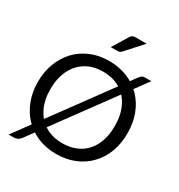

<svg xmlns="http://www.w3.org/2000/svg" viewBox="-228 -1106 1224 1313"><g transform="rotate(30 383.5 -450.0)"><path d="M383 8Q304 8 239.5 -19Q175 -46 128 -95Q82 -143 56 -210.5Q30 -278 30 -358Q30 -439 56 -506Q82 -573 128 -622Q175 -671 239.5 -698Q304 -725 383 -725Q462 -725 528 -698Q594 -671 640 -622Q687 -573 712 -506Q737 -439 737 -358Q737 -278 712 -210.5Q687 -143 640 -95Q594 -46 528 -19Q462 8 383 8ZM383 -77Q462 -77 519 -111Q576 -145 606.5 -208.5Q637 -272 637 -358Q637 -444 606.5 -507.5Q576 -571 519 -606Q462 -641 383 -641Q305 -641 248 -606Q191 -571 160 -507.5Q129 -444 129 -358Q129 -272 160 -209Q191 -146 248 -111.5Q305 -77 383 -77ZM37 55 608 -724Q619 -738 626.5 -743.5Q634 -749 650 -749H700L131 27Q120 42 105.5 48.5Q91 55 76 55ZM343 -812 417 -933Q424 -944 432.5 -949.5Q441 -955 457 -955H544L427 -826Q416 -812 396 -812Z"/></g></svg>

Font: Aleo
Style: Regular
Weight: 400
Designer: Alessio Laiso
Foundry: Alessio Laiso
Version: Version 2.001; ttfautohint (v1.8.4.7-5d5b);gftools[0.9.29]